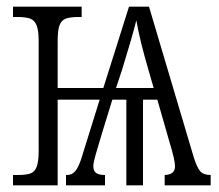

<svg xmlns="http://www.w3.org/2000/svg" viewBox="-20 -556 656 576"><path d="M612 -31V0H474V-31Q505 -32 505 -57Q505 -76 489 -128L452 -257H409V0H359V-257H317L285 -153Q275 -120 267.5 -94Q260 -68 260 -58Q260 -43 268.5 -37Q277 -31 295 -31V0H178V-31H182Q196 -31 206.5 -43.5Q217 -56 227 -90L279 -257H153V0H19V-31H31Q58 -31 71 -35.5Q84 -40 90 -55.5Q96 -71 96 -103V-432Q96 -464 90 -479.5Q84 -495 71 -500Q58 -505 31 -505H19V-536H225V-505H217Q190 -505 177 -500Q164 -495 158.5 -480Q153 -465 153 -433V-292H290L367 -536H427L561 -85Q571 -53 581 -42Q591 -31 612 -31ZM441 -292 426 -344Q399 -436 389 -495Q376 -443 346 -346L328 -292Z"/></svg>

Font: Noto Serif CondLight
Style: Regular
Weight: 300
Width: 3
Designer: Monotype Design Team
Foundry: Monotype Imaging Inc.
Version: Version 1.001